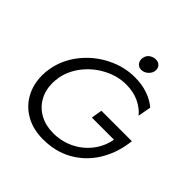

<svg xmlns="http://www.w3.org/2000/svg" viewBox="-232 -1091 1295 1295"><g transform="rotate(45 415.5 -444.0)"><path d="M389 -62Q317 -62 262 -92Q207 -122 176.5 -175.5Q146 -229 146 -297Q146 -320 151 -352Q165 -430 218 -497Q271 -564 348 -603.5Q425 -643 505 -643Q574 -643 626.5 -618.5Q679 -594 713 -553L730 -647Q643 -719 513 -719Q409 -719 312.5 -670Q216 -621 150 -537Q84 -453 66 -352Q60 -318 60 -284Q60 -199 98 -130.5Q136 -62 206 -23Q276 16 369 16Q489 16 580.5 -36Q672 -88 727.5 -176.5Q783 -265 799 -373L803 -399H512L499 -321H710Q696 -245 649.5 -186Q603 -127 535 -94.5Q467 -62 389 -62ZM457 -847 456 -837Q456 -814 470 -799Q484 -784 506 -784Q535 -784 557 -805.5Q579 -827 579 -854Q579 -876 564.5 -890Q550 -904 527 -904Q504 -904 483 -890Q462 -876 457 -847Z"/></g></svg>

Font: Geom Light
Style: Italic
Weight: 300
Italic angle: -10°
Version: Version 1.102